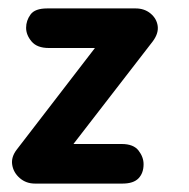

<svg xmlns="http://www.w3.org/2000/svg" viewBox="-20 -436 449 456"><path d="M63 0Q42 0 27 -13Q12 -26 9 -44.5Q6 -63 20 -81L227 -350L241 -322H96Q68 -322 55 -337.5Q42 -353 42 -370Q42 -387 52.5 -401.5Q63 -416 92 -416H302Q323 -416 337.5 -404Q352 -392 354.5 -374.5Q357 -357 343 -338L132 -65L118 -94H269Q297 -94 309 -78.5Q321 -63 321 -46Q321 -25 309 -12.5Q297 0 271 0Z"/></svg>

Font: Edu SA Beginner SemiBold
Style: Regular
Weight: 600
Version: Version 1.003